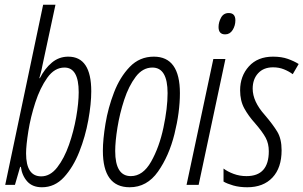

<svg xmlns="http://www.w3.org/2000/svg" viewBox="-20 -780 1280 810"><path d="M365 -395Q365 -541 268 -541Q229 -541 199 -516Q169 -491 148 -450H146Q149 -462 152.5 -474.5Q156 -487 159 -504L214 -760H162L2 0H43L65 -76H68Q73 -39 95 -14.5Q117 10 157 10Q211 10 250 -32.5Q289 -75 314.5 -139.5Q340 -204 352.5 -273Q365 -342 365 -395ZM90 -133Q90 -166 99.5 -226Q109 -286 129 -347.5Q149 -409 179.5 -452Q210 -495 252 -495Q312 -495 312 -391Q312 -346 301.5 -286Q291 -226 271 -169Q251 -112 221.5 -74Q192 -36 154 -36Q90 -36 90 -133Z M739 -387Q739 -541 629 -541Q569 -541 527.5 -498Q486 -455 461 -390Q436 -325 425 -258Q414 -191 414 -144Q414 10 527 10Q600 10 646.5 -56Q693 -122 716 -214.5Q739 -307 739 -387ZM466 -143Q466 -183 475.5 -242Q485 -301 504 -359Q523 -417 552.5 -456Q582 -495 623 -495Q687 -495 687 -387Q687 -324 669.5 -241.5Q652 -159 617.5 -98Q583 -37 532 -37Q466 -37 466 -143Z M973 -694Q973 -725 945 -725Q923 -725 912.5 -705.5Q902 -686 902 -666Q902 -635 930 -635Q950 -635 961.5 -653.5Q973 -672 973 -694ZM818 0 931 -531H880L767 0Z M1168 -146Q1168 -194 1150 -224Q1132 -254 1097 -295Q1046 -352 1046 -406Q1046 -446 1069 -471Q1092 -496 1132 -496Q1157 -496 1178 -487.5Q1199 -479 1215 -467L1240 -510Q1221 -522 1194.5 -531.5Q1168 -541 1132 -541Q1067 -541 1030 -500Q993 -459 993 -399Q993 -355 1010.5 -323Q1028 -291 1056 -260Q1088 -223 1101 -198.5Q1114 -174 1114 -142Q1114 -37 1020 -37Q991 -37 965.5 -46.5Q940 -56 923 -69V-14Q938 -5 964 2.5Q990 10 1023 10Q1091 10 1129.5 -31Q1168 -72 1168 -146Z"/></svg>

Font: Noto Sans Display Condensed Light
Style: Italic
Weight: 300
Width: 3
Designer: Monotype Design team
Foundry: Monotype Imaging Inc.
Version: 1.000